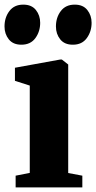

<svg xmlns="http://www.w3.org/2000/svg" viewBox="-38 -809 416 829"><path d="M29.5 0V-50.5L90.5 -62.5V-439.5L26.5 -460V-516.5L222 -552H229L256.5 -530.5V-62L317.5 -50.5V0ZM54 -616Q18.5 -616 0 -639.2Q-18.5 -662.5 -18.5 -694.5Q-18.5 -733.5 2.5 -761.2Q23.5 -789 62 -789H63Q98.5 -789 117 -765.8Q135.5 -742.5 135.5 -710.5Q135.5 -673 114.8 -644.5Q94 -616 54.5 -616ZM276 -616Q240.5 -616 222 -639.2Q203.5 -662.5 203.5 -694.5Q203.5 -733.5 224.5 -761.2Q245.5 -789 284.5 -789H285Q320.5 -789 339 -765.8Q357.5 -742.5 357.5 -710.5Q357.5 -673 336.8 -644.5Q316 -616 277 -616Z"/></svg>

Font: Merriweather 60pt Black
Style: Regular
Weight: 900
Version: Version 2.100